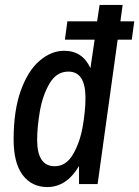

<svg xmlns="http://www.w3.org/2000/svg" viewBox="-20 -743 562 775"><path d="M512 -583H455L374 0H299V-73Q249 12 171 12Q108 12 71.5 -36.5Q35 -85 35 -180Q35 -297 64 -377.5Q93 -458 140 -498Q187 -538 239 -538Q313 -538 345 -468L362 -583H242L252 -657H372L382 -723H475L466 -657H522ZM325 -348Q325 -454 256 -454Q208 -454 180 -406Q152 -358 141 -294.5Q130 -231 130 -178Q130 -72 201 -72Q247 -72 275 -120.5Q303 -169 314 -233Q325 -297 325 -348Z"/></svg>

Font: Archivo Narrow Medium
Style: Italic
Weight: 500
Italic angle: -8°
Designer: Hector Gatti
Foundry: Omnibus-Type
Version: Version 2.001